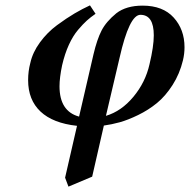

<svg xmlns="http://www.w3.org/2000/svg" viewBox="-20 -466 715 723"><path d="M543 -224.1Q559.1 -291 559.1 -333Q559.1 -410.2 508.8 -410.2Q466.8 -410.2 430.2 -248L378.9 -29.8Q437 -46.9 482.4 -101.6Q527.8 -156.2 543 -224.1ZM237.8 236.8 225.1 203.1 270 7.8Q179.2 -2 132.6 -45.9Q85.9 -89.8 85.9 -164.1Q85.9 -198.2 94.2 -229Q103 -269 130.6 -306.6Q158.2 -344.2 194.6 -371.1Q231 -397.9 261 -415.5Q291 -433.1 318.8 -445.8L339.8 -414.1Q320.8 -400.9 306.9 -388.4Q293 -376 273.9 -353.5Q254.9 -331.1 239.5 -297.6Q224.1 -264.2 213.9 -220.2Q204.1 -173.3 204.1 -141.1Q204.1 -46.9 277.8 -26.9L332 -261.2Q345.2 -317.4 362.5 -351.1Q379.9 -384.8 418 -416Q455.1 -444.8 517.1 -444.8Q593.3 -444.8 634 -399.9Q674.8 -355 674.8 -288.1Q674.8 -263.2 668.9 -238.8Q656.7 -188 629.9 -146Q603 -104 571 -77.9Q539.1 -51.8 500.5 -33Q461.9 -14.2 430.9 -5.6Q399.9 2.9 371.1 6.8L327.1 199.2Z"/></svg>

Font: Linux Libertine O
Style: Semibold Italic
Weight: 600
Italic angle: -11.5°
Designer: Philipp H. Poll
Foundry: Philipp H. Poll
Version: Version 5.1.2